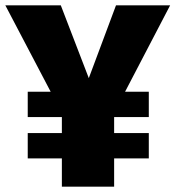

<svg xmlns="http://www.w3.org/2000/svg" viewBox="-35 -700 658 720"><path d="M603 -680 434 -356H523V-261H393V-201H523V-106H393V0H197V-106H69V-201H197V-261H69V-356H155L-15 -680H193L298 -407L400 -680Z"/></svg>

Font: Fira Sans Black
Style: Regular
Weight: 900
Designer: Carrois Corporate & Edenspiekermann AG
Foundry: Carrois Corporate GbR & Edenspiekermann AG
Version: Version 4.203